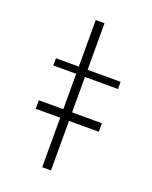

<svg xmlns="http://www.w3.org/2000/svg" viewBox="-111 -616 535 678"><g transform="rotate(20 157.0 -276.5)"><path d="M131 -553H164V-378H288V-351H164V0H131V-351H45V-378H131ZM39 -218H276V-186H39Z"/></g></svg>

Font: Josefin Sans Thin ExtraLight
Style: Regular
Weight: 250
Version: Version 2.001